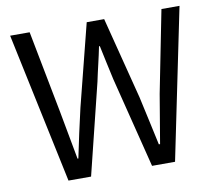

<svg xmlns="http://www.w3.org/2000/svg" viewBox="-80 -827 1038 921"><g transform="rotate(-10 439.0 -366.5)"><path d="M181 0H291L400 -442C412 -500 426 -553 437 -609H441C453 -553 464 -500 477 -442L588 0H700L851 -733H763L684 -334C671 -255 657 -176 644 -96H638C620 -176 604 -256 586 -334L484 -733H399L298 -334C280 -255 262 -176 246 -96H242C227 -176 213 -255 198 -334L121 -733H26Z"/></g></svg>

Font: GenYoGothic2 TW R
Style: Regular
Weight: 400
Version: Version 2.100;PS 2.1;hotconv 16.6.51;makeotf.lib2.5.65220 DE